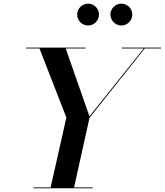

<svg xmlns="http://www.w3.org/2000/svg" viewBox="-20 -1004 879 1024"><path d="M569 -926.5C569 -894.5 595.5 -868 627.5 -868C659.5 -868 685.5 -894.5 685.5 -926.5C685.5 -958.5 659.5 -984.5 627.5 -984.5C595.5 -984.5 569 -958.5 569 -926.5ZM391.5 -926.5C391.5 -894.5 418 -868 450 -868C482 -868 508 -894.5 508 -926.5C508 -958.5 482 -984.5 450 -984.5C418 -984.5 391.5 -958.5 391.5 -926.5ZM158.5 -4.5V0H474V-4.5H375L457.5 -376L752 -745.5H839V-750H629V-745.5H746.5L457 -383.5L330.5 -745.5H436.5V-750H119V-745.5H190.5L334 -377L250 -4.5Z"/></svg>

Font: Bodoni* 36pt Medium
Style: Italic
Weight: 500
Italic angle: -13°
Version: Version 2.3